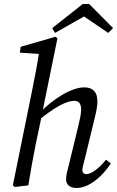

<svg xmlns="http://www.w3.org/2000/svg" viewBox="-20 -923 584 956"><path d="M54 8 121 0C132 -70 145 -140 159 -210L188 -348L191 -365L266 -732L256 -740L83 -690L79 -661L196 -653L178 -684C168 -615 155 -547 141 -478L44 0L54 8ZM360 13C428 13 493 -50 532 -109L508 -128C472 -83 434 -56 410 -56C398 -56 390 -63 390 -77C390 -87 396 -107 403 -135L448 -321C456 -354 465 -387 465 -419C465 -465 442 -488 400 -488C334 -488 243 -429 176 -360H171V-323C251 -389 311 -421 349 -421C371 -421 384 -410 384 -375C384 -355 376 -322 368 -288L325 -111C315 -70 309 -53 309 -30C309 -4 328 13 360 13ZM424 -903H392L240 -783L254 -759L444 -867H360L519 -759L543 -783L424 -903Z"/></svg>

Font: Source Serif 4 Variable
Style: Italic
Weight: 400
Italic angle: -12°
Designer: Frank Grießhammer
Foundry: Adobe Systems Incorporated
Version: Version 4.004;hotconv 1.0.116;makeotfexe 2.5.65601